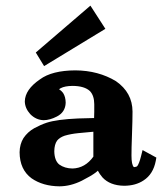

<svg xmlns="http://www.w3.org/2000/svg" viewBox="-20 -655 577 684"><path d="M481.9 -96.5C478 -81.1 473.8 -70.1 469.3 -63.6C467.5 -61.5 464 -60.2 458.7 -59.7L458.3 -59.7C457.4 -59.7 456.9 -59.8 456.7 -60C451.2 -65.2 448.4 -78.7 448.4 -100.6C448.3 -115.8 448.9 -140.8 450.2 -175.5C451.5 -210 452.1 -237.5 452.1 -257.8C451.8 -302.6 432.2 -338.7 393.1 -365.8C351.3 -391.1 303.2 -403.9 248.8 -404.3C193.1 -404.1 150.8 -393.4 122.1 -372.1C87 -348.1 69.1 -322.1 68.4 -294.1C68.6 -277.7 75.1 -262.5 87.7 -248.5C101.2 -234.6 117.3 -227.3 135.7 -226.8C150.3 -227 165.8 -231.3 182.4 -239.8C202.7 -250.1 213.2 -266.5 214 -288.8C213.9 -302.8 210.8 -314.5 204.7 -324C201.1 -328.8 196.4 -333.3 190.4 -337.2C191.9 -338.2 193.8 -339.4 196.3 -340.9C206.1 -346.1 220.1 -348.8 238.4 -349C266.9 -348.8 287.7 -342.6 300.6 -330.3C310.6 -319.6 315.7 -304.1 315.8 -283.8C316 -263.6 315.8 -247.1 315.2 -234.5C292.9 -234.1 274.1 -233.6 258.6 -233C208.4 -230.8 171 -225.8 146.2 -217.8C131.2 -212.7 116.4 -206.1 101.7 -198.1C86 -189.2 73.3 -177.5 63.6 -163C54.7 -148.6 50.1 -131.8 49.8 -112.6C50.1 -71.3 64.3 -40.4 92.5 -19.7C119.3 -1.1 152.5 8.4 192 8.8C218.3 8.6 244.7 2 271.2 -11.1C294.2 -22.8 310.8 -32.6 321.1 -40.5C323.1 -42.2 325.6 -44.3 328.6 -46.9C332.9 -38.7 338.4 -30.7 345.1 -22.9C362.9 -3.7 388.5 6.2 421.9 6.8C449.5 6.7 472.7 0.3 491.5 -12.3C514.3 -27 528.8 -50.2 534.9 -81.8L537 -93.6L487.9 -120.4ZM312.6 -97C293.1 -69.7 268.4 -55.6 238.4 -54.7C219.7 -54.9 203.8 -59.7 191 -69C179.7 -78.2 173.8 -94 173.4 -116.2C173.6 -132.4 177 -145.1 183.5 -154.2C189.8 -161.8 198.7 -167.5 210.2 -171.5C224.7 -175.8 240.9 -178.9 259.1 -180.7C277.2 -182.6 295 -184.2 312.6 -185.7ZM107.5 -467.9 137.1 -419.5 355.4 -552.3 302.1 -634.9Z"/></svg>

Font: Bentham
Style: Bold
Weight: 700
Version: Version 002.001